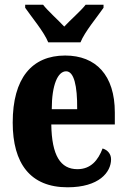

<svg xmlns="http://www.w3.org/2000/svg" viewBox="-20 -786 539 816"><path d="M185 -606H322C340 -651 394 -715 420 -753V-766H344C326 -742 278 -700 253 -673C228 -700 181 -742 163 -766H87V-753C113 -715 167 -651 185 -606ZM267 10C401 10 452 -54 452 -109C452 -133 436 -149 416 -155C397 -105 366 -67 309 -67C237 -67 200 -125 198 -257H468V-308C468 -466 388 -550 257 -550C115 -550 34 -453 34 -265C34 -91 109 10 267 10ZM308 -322H200C200 -426 226 -483 261 -483C294 -483 309 -423 308 -322Z"/></svg>

Font: Noto Serif Georgian ExtraCondensed Black
Style: Regular
Weight: 900
Width: 2
Designer: Monotype Design Team, Akaki Razmadze
Foundry: Google LLC
Version: Version 2.003